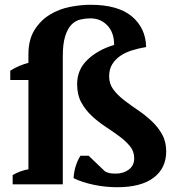

<svg xmlns="http://www.w3.org/2000/svg" viewBox="-20 -772 741 804"><path d="M458 -584Q458 -635 430 -665Q402 -695 359 -695Q337 -695 316 -690Q295 -685 279 -668.5Q263 -652 253 -620.5Q243 -589 243 -537V0H33V-39Q64 -57 99 -63V-437H23V-476Q58 -498 99 -509V-544Q99 -606 124.5 -646.5Q150 -687 188.5 -710.5Q227 -734 272.5 -743Q318 -752 359 -752Q474 -752 532 -703.5Q590 -655 592 -575Q562 -570 534 -561.5Q506 -553 484.5 -538.5Q463 -524 450 -503Q437 -482 437 -452Q437 -421 454.5 -397.5Q472 -374 499 -353Q526 -332 556.5 -311.5Q587 -291 614 -266Q641 -241 658.5 -210Q676 -179 676 -138Q676 -68 623.5 -28Q571 12 470 12Q422 12 373.5 2Q325 -8 288 -26Q290 -56 298 -79.5Q306 -103 317 -120H351L420 -54Q431 -48 442 -46.5Q453 -45 465 -45Q497 -45 519.5 -62Q542 -79 542 -109Q542 -138 524.5 -159.5Q507 -181 480 -201Q453 -221 422.5 -241Q392 -261 365 -286Q338 -311 320.5 -343Q303 -375 303 -420Q303 -480 346 -521.5Q389 -563 458 -584Z"/></svg>

Font: PTSerif
Style: Bold
Weight: 700
Designer: A.Korolkova, O.Umpeleva, V.Yefimov
Foundry: ParaType Ltd
Version: Version 1.000W OFL; ttfautohint (v1.2) -l 8 -r 50 -G 200 -x 